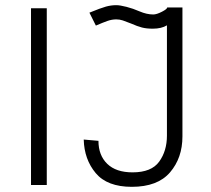

<svg xmlns="http://www.w3.org/2000/svg" viewBox="-20 -716 817 743"><path d="M100 -684H161V0H100ZM304 -176 361 -171Q361 -115 395 -82Q429 -49 493 -49Q566 -49 596 -90.5Q626 -132 626 -191V-618Q605 -605 571 -605Q547 -605 529.5 -609.5Q512 -614 487 -625Q467 -633 455 -637Q443 -641 430 -641Q413 -641 396 -635Q379 -629 351 -617L326 -667Q370 -685 390 -690.5Q410 -696 430 -696Q444 -696 469.5 -689.5Q495 -683 520 -672Q548 -660 573 -660Q586 -660 606.5 -670.5Q627 -681 627 -687H686V-188Q686 -105 638 -49Q590 7 490 7Q395 7 350.5 -46Q306 -99 304 -176Z"/></svg>

Font: Bellota
Style: Regular
Weight: 400
Designer: Kemie Guaida
Foundry: Kemie Guaida
Version: Version 4.001